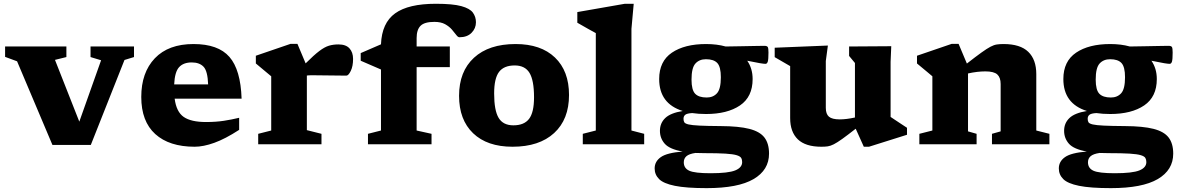

<svg xmlns="http://www.w3.org/2000/svg" viewBox="-20 -765 6254 1018"><path d="M640 -447 461.5 3.5H258L70.5 -440L7 -463.5V-518.5H332V-462.5L271.5 -447.5L400.5 -120L516 -445.5L460 -462.5V-518.5H690.5V-462.5Z M1006 -531.5Q1137 -531.5 1196.5 -463.2Q1256 -395 1261 -242H906Q915 -172 954 -145Q993 -118 1072.5 -118Q1124.5 -118 1166.8 -124.5Q1209 -131 1248 -140.5V-76.5Q1174 -28.5 1116.2 -7.8Q1058.5 13 1012 13Q877.5 13 803.2 -54.2Q729 -121.5 729 -251Q729 -380.5 801 -456Q873 -531.5 1006 -531.5ZM996.5 -434Q952.5 -434 929.5 -408.8Q906.5 -383.5 903.5 -317.5H1083.5Q1081 -388.5 1059.2 -411.2Q1037.5 -434 996.5 -434Z M1774.5 -529.5Q1814 -529.5 1833 -508.5Q1852 -487.5 1852 -452.5Q1852 -414 1839.8 -389Q1827.5 -364 1816.5 -364Q1768.5 -364 1725.2 -365Q1682 -366 1635 -366Q1617 -366 1607 -364.5V-75L1684.5 -55.5V0H1349V-55.5L1418 -73V-360.5Q1408.5 -369 1386.2 -387Q1364 -405 1336.5 -428.5V-469.5L1520.5 -532.5H1557L1600.5 -429Q1644.5 -473 1673 -494.5Q1701.5 -516 1724.5 -522.8Q1747.5 -529.5 1774.5 -529.5Z M2189 -73 2268 -55.5V0H1931V-55.5L2000 -73V-396.5L1892.5 -443V-483.5L2000 -530Q2004.5 -643.5 2075 -694.2Q2145.5 -745 2291 -745Q2380.5 -745 2426 -732.5Q2471.5 -720 2487.5 -697.8Q2503.5 -675.5 2503.5 -647Q2503.5 -614.5 2480.2 -591Q2457 -567.5 2416 -567.5Q2408 -567.5 2399 -579.8Q2390 -592 2376 -608.2Q2362 -624.5 2339.8 -636.8Q2317.5 -649 2283 -649Q2230.5 -649 2209.8 -628.2Q2189 -607.5 2189 -563V-518.5H2365V-409H2189Z M2697.5 13Q2563 13 2488.5 -58.5Q2414 -130 2414 -257Q2414 -386 2493 -458.8Q2572 -531.5 2713.5 -531.5Q2848 -531.5 2922.5 -460Q2997 -388.5 2997 -261.5Q2997 -132 2918 -59.5Q2839 13 2697.5 13ZM2702 -100.5Q2759 -100.5 2785.2 -134.8Q2811.5 -169 2811.5 -249Q2811.5 -339 2787.5 -378.5Q2763.5 -418 2709 -418Q2652 -418 2626 -383.8Q2600 -349.5 2600 -269.5Q2600 -179.5 2623.8 -140Q2647.5 -100.5 2702 -100.5Z M3328 -73 3395.5 -55.5V0H3070V-55.5L3139 -73V-589.5Q3129 -595 3099.5 -611.2Q3070 -627.5 3041 -644.5V-701L3293 -745H3340L3328 -612Z M3723.5 -160.5Q3683.5 -160.5 3650 -165.5Q3623.5 -164 3613.8 -156.8Q3604 -149.5 3604 -135Q3604 -124 3608.2 -116.8Q3612.5 -109.5 3630.8 -105.2Q3649 -101 3689.2 -99Q3729.5 -97 3801.5 -96.5Q3897 -96 3953 -81.8Q4009 -67.5 4033.2 -35.8Q4057.5 -4 4057.5 49.5Q4057.5 136.5 3975.5 184.5Q3893.5 232.5 3727 232.5Q3618 232.5 3558 220.2Q3498 208 3474.5 184.5Q3451 161 3451 128Q3451 91 3483.8 68Q3516.5 45 3599.5 38.5Q3530 26 3504.5 -3Q3479 -32 3479 -71.5Q3479 -112 3507 -139Q3535 -166 3600 -176.5Q3475 -215.5 3475 -346Q3475 -440 3542.5 -485.8Q3610 -531.5 3723.5 -531.5Q3781 -531.5 3827.5 -518.5Q3866 -519 3906.8 -519.8Q3947.5 -520.5 3981.2 -521.2Q4015 -522 4032.5 -522Q4047 -522 4050.8 -515.5Q4054.5 -509 4054.5 -486.5Q4054.5 -450 4050.8 -438.2Q4047 -426.5 4038.5 -426.5Q4030.5 -426.5 4009 -430Q3987.5 -433.5 3942 -443Q3970.5 -401.5 3970.5 -346Q3970.5 -251.5 3903.5 -206Q3836.5 -160.5 3723.5 -160.5ZM3727 -248Q3761 -248 3781.5 -270.5Q3802 -293 3802 -355.5Q3802 -410.5 3783.2 -430.8Q3764.5 -451 3723 -451Q3688 -451 3667.2 -428.2Q3646.5 -405.5 3646.5 -343Q3646.5 -288 3665.8 -268Q3685 -248 3727 -248ZM3605.5 95.5Q3605.5 127 3634.5 140.2Q3663.5 153.5 3747.5 153.5Q3841.5 153.5 3878.2 138.5Q3915 123.5 3915 94.5Q3915 81.5 3909.8 72.5Q3904.5 63.5 3885.5 57.8Q3866.5 52 3826 49.5Q3785.5 47 3715.5 47Q3690 47 3667 46Q3633.5 51 3619.5 63.2Q3605.5 75.5 3605.5 95.5Z M4358.5 -193Q4358.5 -160.5 4375.2 -146.2Q4392 -132 4432.5 -132Q4467.5 -132 4513 -142V-431L4482 -468.5V-518.5L4705.5 -520L4702 -437V-145Q4708 -141 4724.8 -129.8Q4741.5 -118.5 4760 -106.5Q4778.5 -94.5 4789 -87.5V-50.5L4587.5 13H4560L4517 -82.5Q4473 -48 4445.8 -28.5Q4418.5 -9 4400.8 0Q4383 9 4368.5 11Q4354 13 4335 13Q4251 13 4210.2 -26.2Q4169.5 -65.5 4169.5 -139V-414.5L4087.5 -462V-512L4369.5 -523.5L4358.5 -441.5Z M5239.5 -55.5 5285.5 -68.5V-319.5Q5285.5 -354 5267.8 -370.2Q5250 -386.5 5204.5 -386.5Q5162 -386.5 5112.5 -375.5V-68.5L5158 -55.5V0H4854.5V-55.5L4923.5 -73V-360.5Q4915.5 -367.5 4895.8 -383.8Q4876 -400 4842 -428.5V-469.5L5026 -532.5H5062.5L5106.5 -428Q5154.5 -465.5 5183.8 -486.5Q5213 -507.5 5231.5 -517.2Q5250 -527 5265.5 -529.2Q5281 -531.5 5301 -531.5Q5389.5 -531.5 5432 -490.2Q5474.5 -449 5474.5 -372V-73L5544 -55.5V0H5239.5Z M5866.5 -160.5Q5826.5 -160.5 5793 -165.5Q5766.5 -164 5756.8 -156.8Q5747 -149.5 5747 -135Q5747 -124 5751.2 -116.8Q5755.5 -109.5 5773.8 -105.2Q5792 -101 5832.2 -99Q5872.5 -97 5944.5 -96.5Q6040 -96 6096 -81.8Q6152 -67.5 6176.2 -35.8Q6200.5 -4 6200.5 49.5Q6200.5 136.5 6118.5 184.5Q6036.5 232.5 5870 232.5Q5761 232.5 5701 220.2Q5641 208 5617.5 184.5Q5594 161 5594 128Q5594 91 5626.8 68Q5659.5 45 5742.5 38.5Q5673 26 5647.5 -3Q5622 -32 5622 -71.5Q5622 -112 5650 -139Q5678 -166 5743 -176.5Q5618 -215.5 5618 -346Q5618 -440 5685.5 -485.8Q5753 -531.5 5866.5 -531.5Q5924 -531.5 5970.5 -518.5Q6009 -519 6049.8 -519.8Q6090.5 -520.5 6124.2 -521.2Q6158 -522 6175.5 -522Q6190 -522 6193.8 -515.5Q6197.5 -509 6197.5 -486.5Q6197.5 -450 6193.8 -438.2Q6190 -426.5 6181.5 -426.5Q6173.5 -426.5 6152 -430Q6130.5 -433.5 6085 -443Q6113.5 -401.5 6113.5 -346Q6113.5 -251.5 6046.5 -206Q5979.5 -160.5 5866.5 -160.5ZM5870 -248Q5904 -248 5924.5 -270.5Q5945 -293 5945 -355.5Q5945 -410.5 5926.2 -430.8Q5907.5 -451 5866 -451Q5831 -451 5810.2 -428.2Q5789.5 -405.5 5789.5 -343Q5789.5 -288 5808.8 -268Q5828 -248 5870 -248ZM5748.5 95.5Q5748.5 127 5777.5 140.2Q5806.5 153.5 5890.5 153.5Q5984.5 153.5 6021.2 138.5Q6058 123.5 6058 94.5Q6058 81.5 6052.8 72.5Q6047.5 63.5 6028.5 57.8Q6009.5 52 5969 49.5Q5928.5 47 5858.5 47Q5833 47 5810 46Q5776.5 51 5762.5 63.2Q5748.5 75.5 5748.5 95.5Z"/></svg>

Font: Newsreader 6pt
Style: Bold
Weight: 700
Designer: Hugues Gentile
Foundry: Production Type
Version: Version 1.003; ttfautohint (v1.8.3)